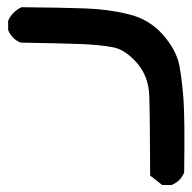

<svg xmlns="http://www.w3.org/2000/svg" viewBox="-20 -407 540 540"><path d="M433.6 111.3 406.2 89.8 402.3 86.9V82Q401.9 3.4 401.4 -51Q400.9 -105.5 399.9 -135.7Q398.4 -192.4 364.7 -230.5Q331.1 -268.6 295.9 -274.4Q277.3 -277.8 255.1 -280Q232.9 -282.2 206.5 -283.2Q153.8 -285.2 40 -287.1H38.1L36.1 -288.1Q14.2 -297.4 3.9 -320.3L2.9 -322.3V-324.2V-346.7V-348.6L3.9 -350.6Q4.9 -353.5 6.6 -356.2Q8.3 -358.9 10 -361.3Q11.7 -363.8 13.7 -366.2Q15.6 -368.7 17.8 -370.8Q20 -373 22.5 -375Q24.9 -377 27.3 -378.9Q29.8 -380.9 32.7 -382.6Q35.6 -384.3 38.6 -385.7L40.5 -386.7H43Q154.3 -385.7 220.2 -383.3Q286.6 -380.9 342.3 -366.7Q371.1 -359.9 395 -345.5Q418.9 -331.1 438 -309.6Q456.5 -288.6 468.3 -266.8Q480 -245.1 484.4 -223.1Q488.3 -202.1 491.2 -178Q494.1 -153.8 496.1 -127Q500 -73.7 498 76.2V78.1L497.1 80.1Q487.8 102.1 464.8 112.3L462.9 113.3H460.9H439.5H436Z"/></svg>

Font: NaikaiFont
Style: Bold
Weight: 700
Version: Version 1.89